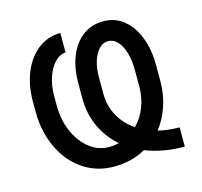

<svg xmlns="http://www.w3.org/2000/svg" viewBox="-85 -630 772 733"><g transform="rotate(-15 301.0 -263.5)"><path d="M405.3 -21.5Q349.6 9.8 280.3 9.8Q210.9 9.8 157.2 -27.1Q103.5 -64 73.7 -128.2Q43.9 -192.4 43.9 -271.5V-310.5Q43.9 -374.5 65.2 -426Q86.4 -477.5 125 -506.8Q163.6 -536.1 212.9 -536.1V-459Q190.4 -458.5 170.9 -438.7Q151.4 -418.9 139.6 -385.3Q127.9 -351.6 127.9 -310.5V-271.5Q127.9 -215.8 148.2 -168.9Q168.5 -122.1 203.4 -94.7Q238.3 -67.4 280.3 -67.4Q302.2 -67.4 319.8 -72.3Q276.4 -109.9 252.9 -161.4Q229.5 -212.9 229.5 -272.5V-334Q229.5 -393.6 248 -439.5Q266.6 -485.4 301.3 -511.2Q335.9 -537.1 381.8 -537.1Q428.2 -537.1 462.6 -509.3Q497.1 -481.4 515.6 -432.9Q534.2 -384.3 534.2 -324.2V-260.7Q534.2 -208.5 518.8 -162.1Q503.4 -115.7 475.1 -80.1Q514.2 -70.3 559.6 -70.3V5.9Q474.6 5.9 405.3 -21.5ZM395 -115.2Q421.9 -142.1 436.5 -179.9Q451.2 -217.8 451.2 -261.7V-326.2Q451.2 -364.7 442.1 -395Q433.1 -425.3 417.2 -442.1Q401.4 -459 380.9 -459Q360.8 -459 345.2 -443.4Q329.6 -427.7 320.6 -399.7Q311.5 -371.6 311.5 -335.9V-270.5Q311.5 -222.2 333.3 -182.1Q355 -142.1 395 -115.2Z"/></g></svg>

Font: Pretendard
Style: Regular
Weight: 400
Designer: Base glyphs from Inter by Rasmus Andersson; Hangeul glyphs from Noto Sans CJK(Source Han Sans) by Jang Soo-young and Kan
Foundry: Kil Hyung-jin
Version: Version 1.309